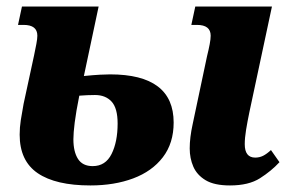

<svg xmlns="http://www.w3.org/2000/svg" viewBox="-20 -556 885 586"><path d="M682 10Q634 10 607.5 -6Q581 -22 570 -47.5Q559 -73 559 -103Q559 -136 568 -177L612 -385Q617 -405 620 -421Q623 -437 623 -447Q623 -480 581 -480H564L576 -536H810L741 -213Q735 -184 731 -159.5Q727 -135 727 -116Q727 -75 759 -75Q772 -75 783 -80.5Q794 -86 807 -98L833 -61Q808 -34 773.5 -12Q739 10 682 10ZM256 10Q150 10 95 -27.5Q40 -65 40 -145Q40 -167 43.5 -189.5Q47 -212 52 -239L84 -387Q88 -406 91 -422Q94 -438 94 -447Q94 -480 52 -480H35L47 -536H281L236 -324Q266 -327 285 -328Q304 -329 316 -329Q510 -329 510 -182Q510 -119 477 -76Q444 -33 386.5 -11.5Q329 10 256 10ZM263 -49Q302 -49 320.5 -86Q339 -123 339 -179Q339 -226 320.5 -246Q302 -266 270 -266Q247 -266 222 -264Q212 -214 208 -182Q204 -150 204 -131Q204 -93 218 -71Q232 -49 263 -49Z"/></svg>

Font: Noto Serif SemiCondensed ExtraBold
Style: Italic
Weight: 800
Width: 4
Italic angle: -12°
Designer: Monotype Design Team
Foundry: Monotype Imaging Inc.
Version: Version 2.014; ttfautohint (v1.8.4.7-5d5b)